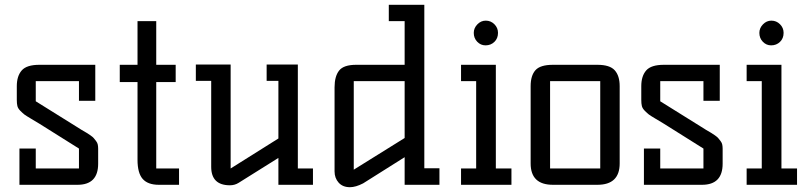

<svg xmlns="http://www.w3.org/2000/svg" viewBox="-20 -770 3381 800"><path d="M129 -348 299 -242Q306 -237 320.5 -228.5Q335 -220 341 -216.5Q347 -213 357 -206Q367 -199 371 -194Q375 -189 380.5 -182Q386 -175 387.5 -167Q389 -159 389 -150V-88Q389 0 303 0H61V-151H129V-68H309V-151L145 -254Q132 -262 110 -275Q88 -288 81.5 -293Q75 -298 65 -308Q55 -318 52.5 -328Q50 -338 50 -354V-411Q50 -453 70.5 -476.5Q91 -500 144 -500H377V-350H309V-432H129Z M553 -682H631V-500H712V-428H631V-68H726V0H642Q596 0 574.5 -24.5Q553 -49 553 -104V-428H479V-500H553Z M860 -433H796V-501H941V-68L1140 -193V-433H1091V-501H1221V-68H1284V0H1140V-112L974 -8Q958 2 938 2Q860 2 860 -75Z M1748 -69H1811V0H1666V-115L1493 -6Q1462 10 1438 10Q1408 10 1391 -9Q1374 -28 1374 -56V-406Q1374 -452 1393 -476Q1412 -500 1464 -500H1666V-682H1600V-750H1748ZM1666 -195V-432H1454V-63Z M2046 -500V-68H2111V0H1901V-68H1964V-432H1901V-500ZM2055 -633Q2055 -610 2040 -595.5Q2025 -581 2003 -581Q1983 -581 1968.5 -596Q1954 -611 1954 -633Q1954 -653 1969 -668.5Q1984 -684 2004 -684Q2025 -684 2040 -669Q2055 -654 2055 -633Z M2469 0H2284Q2191 0 2191 -89V-411Q2191 -455 2211 -477.5Q2231 -500 2284 -500H2469Q2521 -500 2541.5 -477Q2562 -454 2562 -411V-89Q2562 0 2469 0ZM2272 -432V-68H2481V-432Z M2731 -348 2901 -242Q2908 -237 2922.5 -228.5Q2937 -220 2943 -216.5Q2949 -213 2959 -206Q2969 -199 2973 -194Q2977 -189 2982.5 -182Q2988 -175 2989.5 -167Q2991 -159 2991 -150V-88Q2991 0 2905 0H2663V-151H2731V-68H2911V-151L2747 -254Q2734 -262 2712 -275Q2690 -288 2683.5 -293Q2677 -298 2667 -308Q2657 -318 2654.5 -328Q2652 -338 2652 -354V-411Q2652 -453 2672.5 -476.5Q2693 -500 2746 -500H2979V-350H2911V-432H2731Z M3236 -500V-68H3301V0H3091V-68H3154V-432H3091V-500ZM3245 -633Q3245 -610 3230 -595.5Q3215 -581 3193 -581Q3173 -581 3158.5 -596Q3144 -611 3144 -633Q3144 -653 3159 -668.5Q3174 -684 3194 -684Q3215 -684 3230 -669Q3245 -654 3245 -633Z"/></svg>

Font: Kelly Slab
Style: Regular
Weight: 400
Designer: Denis Masharov
Foundry: Denis Masharov
Version: Version 1.001